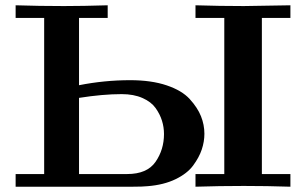

<svg xmlns="http://www.w3.org/2000/svg" viewBox="-20 -706 1165 726"><path d="M39.1 0V-47.9H147V-638.2H39.1V-686Q128.9 -683.1 219.2 -683.1H223.1Q293 -683.1 387.2 -686V-638.2H278.8V-383.8Q375 -402.8 472.2 -402.8Q552.2 -402.8 610.1 -383.3Q668 -363.8 697.5 -331.3Q727.1 -298.8 740 -266.4Q752.9 -233.9 752.9 -200.2Q752.9 -170.4 742.9 -140.6Q732.9 -110.8 710.4 -80.3Q688 -49.8 643.6 -28.3Q599.1 -6.8 538.1 -2Q520 0 481.9 0ZM278.8 -47.9H460.9Q536.1 -47.9 568.1 -94Q600.1 -140.1 600.1 -199.2Q600.1 -225.1 592.5 -249.5Q585 -273.9 568.4 -297.4Q551.8 -320.8 518.8 -335.4Q485.8 -350.1 439.9 -350.1Q369.1 -350.1 278.8 -335.9ZM719.2 0V-47.9H828.1V-638.2H719.2V-686Q810.1 -683.1 901.9 -683.1Q918.9 -683.1 1078.1 -686V-638.2H970.2V-47.9H1078.1V0Q990.2 -2.9 901.9 -2.9Q810.1 -2.9 719.2 0Z"/></svg>

Font: CMU Serif
Style: Bold
Weight: 700
Version: Version 0.7.0